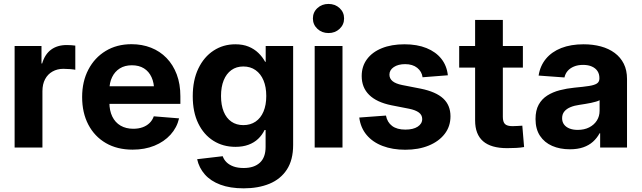

<svg xmlns="http://www.w3.org/2000/svg" viewBox="-20 -769 3345 1001"><path d="M56.2 0V-529.3H196.3V-438H199.7Q213.9 -486.3 246.6 -510.3Q279.3 -534.2 327.6 -534.2Q339.8 -534.2 351.6 -533.4Q363.3 -532.7 372.6 -531.2V-405.3Q363.8 -407.2 345.7 -408.7Q327.6 -410.2 310.1 -410.2Q278.8 -410.2 253.9 -396.2Q229 -382.3 215.1 -356.2Q201.2 -330.1 201.2 -293.5V0Z M671.4 11.2Q590.8 11.2 531.7 -23.2Q472.7 -57.6 440.4 -119.4Q408.2 -181.2 408.2 -263.2Q408.2 -344.2 440.7 -406.2Q473.1 -468.3 531 -503.4Q588.9 -538.6 665.5 -538.6Q720.7 -538.6 767.3 -520.3Q814 -502 848.1 -466.8Q882.3 -431.6 901.4 -381.3Q920.4 -331.1 920.4 -267.1V-227.5H463.4V-319.3H850.1L783.7 -296.4Q783.7 -336.9 770 -366.7Q756.3 -396.5 730.5 -412.6Q704.6 -428.7 667.5 -428.7Q630.9 -428.7 604.7 -412.4Q578.6 -396 564.5 -366.9Q550.3 -337.9 550.3 -299.3V-235.4Q550.3 -192.4 565.4 -161.4Q580.6 -130.4 608.6 -114Q636.7 -97.7 674.8 -97.7Q702.1 -97.7 723.6 -105.5Q745.1 -113.3 760 -127.9Q774.9 -142.6 781.7 -162.6L913.6 -151.9Q902.3 -103.5 868.9 -66.7Q835.4 -29.8 784.9 -9.3Q734.4 11.2 671.4 11.2Z M1250.5 212.9Q1179.7 212.9 1128.9 193.8Q1078.1 174.8 1047.9 140.4Q1017.6 106 1007.8 61L1141.1 45.4Q1147 63 1161.1 76.9Q1175.3 90.8 1197.5 98.9Q1219.7 106.9 1250.5 106.9Q1304.7 106.9 1334.7 79.3Q1364.7 51.8 1364.7 -2.9V-91.3H1359.4Q1346.7 -64.9 1325.9 -45.2Q1305.2 -25.4 1275.6 -14.4Q1246.1 -3.4 1207.5 -3.4Q1143.1 -3.4 1092.8 -34.9Q1042.5 -66.4 1013.7 -125.5Q984.9 -184.6 984.9 -267.1Q984.9 -351.1 1014.2 -411.9Q1043.5 -472.7 1093.8 -505.4Q1144 -538.1 1207 -538.1Q1246.6 -538.1 1276.1 -525.9Q1305.7 -513.7 1327.1 -492.9Q1348.6 -472.2 1362.3 -446.8H1365.2V-529.3H1508.3V-13.2Q1508.3 64.9 1475.6 115Q1442.9 165 1384.8 189Q1326.7 212.9 1250.5 212.9ZM1248.5 -116.7Q1285.6 -116.7 1312.5 -135Q1339.4 -153.3 1353.8 -187.5Q1368.2 -221.7 1368.2 -268.6Q1368.2 -315.4 1353.8 -349.9Q1339.4 -384.3 1312.5 -403.3Q1285.6 -422.4 1248.5 -422.4Q1212.4 -422.4 1186.3 -403.6Q1160.2 -384.8 1146.2 -350.3Q1132.3 -315.9 1132.3 -268.6Q1132.3 -221.2 1146.2 -187Q1160.2 -152.8 1186.3 -134.8Q1212.4 -116.7 1248.5 -116.7Z M1620.6 0V-529.3H1765.6V0ZM1692.9 -596.7Q1658.2 -596.7 1634.8 -618.7Q1611.3 -640.6 1611.3 -672.9Q1611.3 -705.1 1634.8 -726.8Q1658.2 -748.5 1692.4 -748.5Q1727.1 -748.5 1750.5 -726.8Q1773.9 -705.1 1773.9 -672.9Q1773.9 -640.6 1750.5 -618.7Q1727.1 -596.7 1692.9 -596.7Z M2092.8 11.7Q2026.4 11.7 1974.6 -8.1Q1922.9 -27.8 1891.4 -65.4Q1859.9 -103 1853 -156.2L1992.2 -166.5Q1999 -131.3 2024.4 -112.3Q2049.8 -93.3 2093.3 -93.3Q2134.3 -93.3 2157.7 -108.6Q2181.2 -124 2181.2 -148.4Q2181.2 -169.4 2163.8 -182.4Q2146.5 -195.3 2112.8 -202.1L2020.5 -220.2Q1943.8 -235.8 1904.8 -274.2Q1865.7 -312.5 1865.7 -372.6Q1865.7 -423.3 1893.3 -460.4Q1920.9 -497.6 1970.9 -517.8Q2021 -538.1 2088.9 -538.1Q2154.8 -538.1 2203.6 -518.3Q2252.4 -498.5 2281 -462.4Q2309.6 -426.3 2314.9 -376.5L2183.1 -366.2Q2179.2 -396 2155.3 -415.3Q2131.3 -434.6 2092.3 -434.6Q2055.7 -434.6 2033 -419.2Q2010.3 -403.8 2010.3 -379.9Q2010.3 -359.4 2026.6 -345.9Q2043 -332.5 2076.7 -325.7L2174.3 -306.6Q2252.9 -290.5 2290.8 -255.4Q2328.6 -220.2 2328.6 -162.6Q2328.6 -109.9 2298.3 -70.8Q2268.1 -31.7 2215.1 -10Q2162.1 11.7 2092.8 11.7Z M2706.1 -529.3V-416.5H2374V-529.3ZM2457 -665H2601.6V-159.7Q2601.6 -133.3 2612.8 -122.3Q2624 -111.3 2651.9 -111.3Q2662.6 -111.3 2678.5 -112.3Q2694.3 -113.3 2703.1 -113.8L2712.4 -2.4Q2694.3 1 2670.7 2.2Q2647 3.4 2624 3.4Q2540 3.4 2498.5 -32.7Q2457 -68.8 2457 -141.1Z M2951.2 9.3Q2899.4 9.3 2858.9 -8.3Q2818.4 -25.9 2795.2 -61Q2772 -96.2 2772 -148.4Q2772 -193.4 2788.3 -223.1Q2804.7 -252.9 2833.3 -271Q2861.8 -289.1 2898.4 -298.6Q2935.1 -308.1 2975.1 -312Q3022.5 -316.4 3050.8 -320.8Q3079.1 -325.2 3092 -333.7Q3105 -342.3 3105 -359.4V-362.3Q3105 -383.3 3095 -398.4Q3085 -413.6 3065.9 -422.1Q3046.9 -430.7 3020 -430.7Q2992.7 -430.7 2972.2 -422.1Q2951.7 -413.6 2939.2 -398.9Q2926.8 -384.3 2922.9 -365.2L2788.1 -375Q2795.9 -425.8 2826.2 -462.4Q2856.4 -499 2906.2 -518.6Q2956.1 -538.1 3022.5 -538.1Q3071.3 -538.1 3112.8 -526.9Q3154.3 -515.6 3184.8 -492.9Q3215.3 -470.2 3232.2 -436.5Q3249 -402.8 3249 -357.4V0H3108.9V-74.2H3106Q3092.3 -48.8 3071.3 -30Q3050.3 -11.2 3020.8 -1Q2991.2 9.3 2951.2 9.3ZM2991.7 -91.8Q3026.4 -91.8 3052 -105Q3077.6 -118.2 3091.8 -140.6Q3106 -163.1 3106 -191.4V-246.6Q3099.6 -242.7 3087.9 -239.3Q3076.2 -235.8 3061.5 -232.7Q3046.9 -229.5 3031 -227.1Q3015.1 -224.6 3000 -222.2Q2974.6 -218.8 2954.3 -210.4Q2934.1 -202.1 2922.4 -188Q2910.6 -173.8 2910.6 -152.8Q2910.6 -133.3 2920.9 -119.6Q2931.2 -106 2949.5 -98.9Q2967.8 -91.8 2991.7 -91.8Z"/></svg>

Font: Inter 24pt
Style: Bold
Weight: 700
Designer: Rasmus Andersson
Foundry: rsms
Version: Version 4.001;git-66647c0bb